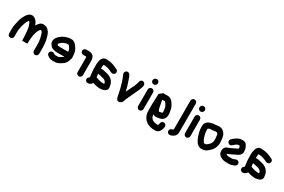

<svg xmlns="http://www.w3.org/2000/svg" viewBox="138 -2198 5676 3838"><g transform="rotate(30 2976.5 -279.0)"><path d="M714 79C680 79 652 51 652 17V-131C652 -217 635 -289 614 -351C608 -378 596 -391 579 -408H577C570 -409 565 -410 560 -411C525 -376 505 -326 492 -270L486 -244C479 -197 470 -152 470 -100V-42C470 -39 450 -38 409 -38C368 -38 347 -39 347 -42V-102C347 -144 344 -154 340 -209C337 -287 324 -358 299 -411L288 -433C283 -441 278 -447 272 -453H271L268 -450C241 -413 219 -374 206 -323L194 -281C183 -234 173 -183 173 -124C174 -114 174 -105 174 -97V-33C174 0 145 28 112 28C79 28 51 0 51 -33V-97C51 -104 51 -112 50 -120C50 -214 68 -282 87 -355C103 -416 129 -465 160 -511C174 -532 188 -544 209 -560C245 -583 284 -586 323 -566C373 -538 402 -490 423 -433C437 -455 459 -485 472 -498C491 -516 519 -536 552 -535C560 -535 568 -534 576 -533C621 -527 644 -517 669 -492C692 -469 708 -450 721 -417C753 -338 775 -242 775 -131V17C775 51 748 79 714 79Z M1258 -306C1254 -332 1251 -356 1239 -375C1226 -394 1212 -424 1191 -435H1178C1174 -435 1170 -435 1166 -434L1144 -432C1141 -431 1139 -431 1137 -431C1126 -427 1116 -423 1104 -419L1088 -413C1078 -409 1066 -406 1058 -398C1051 -393 1044 -387 1039 -382L1019 -366C1011 -358 1003 -349 998 -335V-334C999 -332 1001 -330 1003 -326C1012 -309 1048 -306 1074 -306ZM1384 -267C1387 -260 1388 -252 1388 -245C1388 -234 1385 -224 1380 -214C1362 -141 1335 -91 1279 -57C1236 -32 1196 3 1128 3C1119 4 1112 4 1107 4H1065C1018 4 989 -15 962 -33C945 -43 933 -56 929 -76C922 -113 947 -142 977 -148C1008 -154 1030 -134 1050 -121H1054C1059 -120 1062 -119 1065 -119H1107C1110 -119 1116 -119 1123 -120C1128 -120 1133 -120 1138 -121L1150 -124C1162 -130 1171 -136 1182 -143C1201 -155 1212 -158 1227 -170L1236 -179C1237 -180 1238 -182 1239 -183H1074C1035 -183 1006 -190 976 -199C942 -209 916 -231 899 -260C881 -287 867 -319 878 -362C889 -413 923 -447 958 -475C974 -490 998 -509 1019 -517L1037 -525C1046 -529 1055 -532 1064 -535C1096 -548 1133 -558 1176 -558H1195C1209 -558 1223 -555 1237 -549C1287 -529 1314 -483 1343 -441C1370 -398 1384 -340 1384 -272Z M1623 -50V-376C1623 -390 1623 -391 1621 -401H1619C1616 -402 1613 -402 1611 -403H1549C1516 -403 1487 -431 1487 -464C1487 -497 1516 -526 1549 -526H1611C1633 -526 1661 -519 1677 -512C1725 -491 1746 -444 1746 -376V-50C1746 -16 1719 12 1685 12C1651 12 1623 -16 1623 -50Z M2005 -437H2002C2000 -430 1998 -424 1997 -417C1995 -396 1990 -373 1992 -349V-341C1999 -344 2007 -345 2014 -345H2020C2028 -345 2038 -344 2051 -341C2087 -336 2115 -326 2149 -319C2176 -313 2199 -300 2221 -289C2253 -273 2279 -244 2296 -212C2315 -184 2322 -149 2327 -107C2337 -34 2286 -7 2228 7C2207 10 2184 16 2158 13C2122 10 2086 6 2057 -3L2023 -13C2018 -14 2009 -19 2003 -19C1993 8 1961 30 1931 38L1921 40C1884 49 1853 23 1846 -5C1838 -40 1861 -68 1886 -78V-100L1883 -121L1881 -143C1880 -150 1879 -156 1878 -163C1875 -196 1869 -236 1869 -272V-345C1866 -388 1874 -433 1883 -467C1895 -516 1930 -560 1990 -560H2009C2028 -560 2051 -554 2069 -554C2076 -553 2085 -551 2096 -550C2126 -544 2159 -535 2183 -524L2197 -518C2210 -514 2221 -509 2231 -502C2233 -501 2236 -499 2239 -498C2262 -489 2279 -485 2291 -464C2320 -414 2272 -362 2221 -374C2201 -381 2178 -389 2161 -401H2160C2146 -405 2133 -413 2118 -417C2100 -422 2078 -431 2056 -431C2049 -432 2043 -433 2037 -434C2032 -434 2012 -437 2005 -437ZM1995 -225C1996 -223 1996 -221 1996 -218C1998 -192 2001 -172 2004 -148C2019 -144 2030 -140 2043 -135L2057 -131C2060 -130 2071 -127 2074 -126L2091 -121C2107 -119 2125 -112 2143 -112C2152 -111 2161 -110 2172 -109H2181C2188 -110 2195 -112 2202 -113C2200 -128 2198 -139 2191 -148C2186 -157 2176 -174 2166 -179C2153 -186 2138 -196 2122 -199L2102 -203C2084 -208 2066 -210 2049 -217C2043 -218 2026 -220 2019 -222H2014C2007 -222 2001 -223 1995 -225Z M2902 -484V-477C2902 -466 2900 -453 2895 -438L2885 -410C2877 -390 2871 -363 2861 -346C2843 -302 2817 -253 2798 -210C2771 -154 2747 -103 2724 -46L2715 -23C2709 -7 2709 -5 2703 11C2697 28 2671 43 2652 50C2600 68 2573 25 2565 -12C2558 -35 2555 -49 2550 -81C2535 -163 2516 -241 2491 -317C2473 -367 2460 -414 2438 -458L2434 -469C2417 -505 2440 -539 2465 -550C2502 -566 2536 -542 2546 -518L2551 -507C2554 -500 2556 -495 2559 -491C2565 -477 2571 -463 2576 -446C2592 -397 2609 -356 2624 -302C2634 -261 2646 -231 2652 -190C2665 -216 2673 -233 2686 -263C2702 -296 2719 -327 2734 -361C2745 -389 2752 -396 2759 -420C2765 -441 2771 -456 2778 -476C2778 -477 2778 -479 2779 -480V-484C2779 -518 2806 -546 2840 -546C2874 -546 2902 -518 2902 -484Z M3133 -450V-67C3133 -34 3104 -5 3071 -5C3038 -5 3010 -34 3010 -67V-450C3010 -483 3038 -511 3071 -511C3104 -511 3133 -483 3133 -450ZM3127 -659C3127 -624 3097 -595 3063 -595C3029 -595 3001 -622 3001 -656C3001 -691 3030 -720 3065 -720C3099 -720 3127 -693 3127 -659Z M3366 -417 3367 -400C3368 -393 3369 -385 3370 -378C3370 -375 3370 -373 3371 -372C3374 -362 3377 -349 3380 -332C3390 -278 3397 -217 3423 -179C3426 -178 3428 -178 3431 -179C3447 -181 3462 -184 3477 -187C3501 -192 3503 -196 3503 -221C3503 -226 3502 -233 3501 -242C3498 -269 3495 -299 3486 -322L3476 -348C3475 -351 3473 -356 3468 -363C3460 -377 3443 -404 3430 -413C3428 -415 3424 -417 3420 -417ZM3235 -280C3237 -327 3241 -384 3241 -431V-479L3316 -540H3420C3480 -540 3515 -508 3544 -470C3576 -425 3602 -385 3612 -323C3619 -291 3626 -257 3626 -221C3626 -158 3606 -124 3572 -95C3540 -70 3492 -63 3443 -56C3407 -52 3382 -62 3357 -74V-69C3357 -46 3366 -32 3371 -15C3378 -1 3386 8 3395 19C3397 23 3401 28 3405 30C3437 49 3474 64 3526 64H3543C3544 63 3544 62 3545 62C3550 50 3554 41 3555 27L3558 12C3561 -5 3569 -18 3583 -28C3629 -61 3687 -21 3679 32L3677 46C3670 93 3654 127 3626 155C3602 178 3583 187 3545 187H3526C3519 187 3511 187 3504 186L3473 183C3441 178 3418 174 3395 162L3381 156C3374 153 3367 149 3360 146C3329 129 3307 109 3287 81C3269 61 3260 33 3248 8C3237 -21 3233 -56 3233 -97V-173C3232 -197 3232 -217 3233 -232C3233 -240 3235 -271 3235 -280Z M3984 -683V-31C3984 12 3975 41 3954 64C3933 87 3901 107 3865 115L3854 118C3818 125 3787 101 3781 72C3773 35 3798 5 3827 -2L3837 -5C3844 -5 3856 -13 3859 -16H3860C3861 -22 3861 -27 3861 -31V-683C3861 -717 3889 -745 3923 -745C3957 -745 3984 -717 3984 -683Z M4216 -450V-67C4216 -34 4187 -5 4154 -5C4121 -5 4093 -34 4093 -67V-450C4093 -483 4121 -511 4154 -511C4187 -511 4216 -483 4216 -450ZM4210 -659C4210 -624 4180 -595 4146 -595C4112 -595 4084 -622 4084 -656C4084 -691 4113 -720 4148 -720C4182 -720 4210 -693 4210 -659Z M4445 -374H4444C4443 -373 4438 -369 4438 -366V-329C4438 -291 4446 -264 4453 -233C4460 -200 4472 -162 4487 -135C4496 -118 4502 -103 4514 -89C4516 -87 4517 -85 4518 -84L4528 -80H4555L4565 -82C4581 -90 4592 -99 4604 -111C4616 -122 4628 -130 4638 -142C4661 -171 4678 -211 4674 -264C4669 -311 4672 -386 4633 -399L4632 -400C4627 -401 4623 -401 4618 -401H4614C4607 -400 4599 -399 4589 -398C4566 -396 4539 -390 4516 -390H4483C4471 -382 4458 -381 4445 -374ZM4448 -500C4459 -509 4472 -513 4486 -513H4516C4518 -513 4521 -513 4525 -514C4555 -519 4589 -524 4622 -524C4650 -522 4669 -520 4689 -509C4724 -489 4751 -460 4769 -424C4787 -381 4793 -330 4796 -272C4804 -183 4774 -113 4734 -66C4720 -49 4704 -37 4689 -22C4649 15 4614 43 4538 43C4519 44 4503 42 4490 37C4433 18 4403 -27 4378 -79C4354 -124 4341 -180 4326 -234C4319 -260 4315 -296 4315 -327V-350C4315 -358 4315 -367 4316 -376C4319 -431 4354 -468 4395 -486C4411 -494 4426 -500 4448 -500Z M4928 -382C4931 -402 4942 -417 4959 -427C4976 -444 4988 -457 5010 -469C5014 -472 5017 -474 5019 -476C5053 -501 5100 -522 5159 -522H5171C5218 -522 5249 -496 5266 -463C5278 -436 5294 -411 5297 -376C5299 -362 5302 -341 5302 -324C5302 -282 5272 -244 5242 -229C5219 -215 5192 -203 5166 -192C5151 -186 5136 -177 5123 -171L5105 -162C5091 -155 5079 -150 5066 -144L5049 -137C5042 -134 5030 -129 5020 -126V-119C5021 -117 5024 -115 5027 -114C5035 -108 5047 -101 5058 -98L5078 -96C5083 -95 5088 -95 5093 -95H5168C5171 -96 5173 -96 5175 -96L5189 -100C5204 -108 5222 -114 5239 -120C5276 -132 5308 -107 5317 -81C5329 -44 5304 -12 5278 -3C5259 2 5243 13 5224 17L5206 23C5189 27 5174 28 5153 28H5091C5082 28 5074 27 5065 26C5037 24 5025 21 4999 11C4942 -14 4892 -51 4897 -131C4897 -188 4926 -226 4970 -239C4979 -242 4992 -246 5000 -250L5017 -257C5029 -263 5038 -266 5050 -272L5088 -291C5097 -296 5106 -300 5115 -304L5141 -316C5153 -322 5166 -328 5178 -334V-340C5177 -349 5176 -356 5175 -362C5175 -367 5173 -371 5172 -375L5160 -399C5158 -398 5155 -398 5152 -398C5140 -396 5132 -395 5121 -393C5100 -389 5089 -372 5071 -363C5054 -352 5041 -333 5024 -323C4979 -289 4920 -330 4928 -382Z M5580 -437H5577C5575 -430 5573 -424 5572 -417C5570 -396 5565 -373 5567 -349V-341C5574 -344 5582 -345 5589 -345H5595C5603 -345 5613 -344 5626 -341C5662 -336 5690 -326 5724 -319C5751 -313 5774 -300 5796 -289C5828 -273 5854 -244 5871 -212C5890 -184 5897 -149 5902 -107C5912 -34 5861 -7 5803 7C5782 10 5759 16 5733 13C5697 10 5661 6 5632 -3L5598 -13C5593 -14 5584 -19 5578 -19C5568 8 5536 30 5506 38L5496 40C5459 49 5428 23 5421 -5C5413 -40 5436 -68 5461 -78V-100L5458 -121L5456 -143C5455 -150 5454 -156 5453 -163C5450 -196 5444 -236 5444 -272V-345C5441 -388 5449 -433 5458 -467C5470 -516 5505 -560 5565 -560H5584C5603 -560 5626 -554 5644 -554C5651 -553 5660 -551 5671 -550C5701 -544 5734 -535 5758 -524L5772 -518C5785 -514 5796 -509 5806 -502C5808 -501 5811 -499 5814 -498C5837 -489 5854 -485 5866 -464C5895 -414 5847 -362 5796 -374C5776 -381 5753 -389 5736 -401H5735C5721 -405 5708 -413 5693 -417C5675 -422 5653 -431 5631 -431C5624 -432 5618 -433 5612 -434C5607 -434 5587 -437 5580 -437ZM5570 -225C5571 -223 5571 -221 5571 -218C5573 -192 5576 -172 5579 -148C5594 -144 5605 -140 5618 -135L5632 -131C5635 -130 5646 -127 5649 -126L5666 -121C5682 -119 5700 -112 5718 -112C5727 -111 5736 -110 5747 -109H5756C5763 -110 5770 -112 5777 -113C5775 -128 5773 -139 5766 -148C5761 -157 5751 -174 5741 -179C5728 -186 5713 -196 5697 -199L5677 -203C5659 -208 5641 -210 5624 -217C5618 -218 5601 -220 5594 -222H5589C5582 -222 5576 -223 5570 -225Z"/></g></svg>

Font: Blanket
Style: Reversed
Weight: 700
Foundry: Cannot Into Space Fonts
Version: Version 0.9